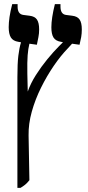

<svg xmlns="http://www.w3.org/2000/svg" viewBox="-20 -667 424 927"><path d="M64 240V-294Q64 -360 68.5 -397.5Q73 -435 81 -461V-463L69 -465Q43 -469 32.5 -486Q22 -503 22 -536Q22 -557 26 -585Q30 -613 39 -647H65V-635Q65 -599 92 -595L123 -591Q148 -588 158.5 -572.5Q169 -557 169 -525Q169 -505 165.5 -488Q162 -471 158 -451L122 -456Q116 -432 113.5 -400.5Q111 -369 112 -310L114 -225Q128 -265 153.5 -305Q179 -345 208.5 -381Q238 -417 265 -444L284 -463L275 -465Q249 -469 238.5 -485.5Q228 -502 228 -535Q228 -579 245 -647H272V-635Q272 -599 298 -595L329 -591Q354 -588 364.5 -572.5Q375 -557 375 -525Q375 -505 372 -488Q369 -471 364 -451L328 -456L307 -433Q273 -398 239.5 -349Q206 -300 178 -243.5Q150 -187 133.5 -128Q117 -69 118 -13L122 203Q111 217 101 225Q91 233 79 240Z"/></svg>

Font: Noto Serif Hebrew ExtraCondensed
Style: Bold
Weight: 700
Width: 2
Designer: Monotype Design Team
Foundry: Monotype Imaging Inc.
Version: Version 2.004; ttfautohint (v1.8.4.7-5d5b)